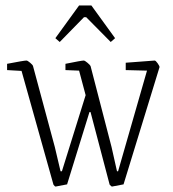

<svg xmlns="http://www.w3.org/2000/svg" viewBox="-20 -673 634 704"><path d="M176 4 59 -413 6 -416V-439Q68 -451 77 -451Q81 -451 90.5 -443Q100 -435 101 -431L181 -134L202 -45H207L294 -324L270 -414L220 -416V-439Q279 -451 287 -451Q291 -451 300.5 -443Q310 -435 312 -431L389 -134L409 -45H413L519 -414L441 -416V-443L547 -451Q551 -451 558 -441Q565 -431 565 -427L433 3L391 11Q388 11 382 4L312 -262H308L226 3L184 11Q181 11 176 4ZM183 -533 270 -653H315L402 -533L386 -519L296 -610H288L199 -519Z"/></svg>

Font: Grenze ExtraLight
Style: Regular
Weight: 275
Designer: Renata Polastri
Foundry: Omnibus-Type
Version: Version 1.002; ttfautohint (v1.8)